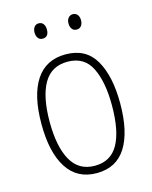

<svg xmlns="http://www.w3.org/2000/svg" viewBox="-109 -776 680 858"><g transform="rotate(-15 231.0 -347.0)"><path d="M413 -265Q413 -133 368 -61.5Q323 10 232 10Q142 10 95.5 -62Q49 -134 49 -266Q49 -398 95.5 -468.5Q142 -539 233 -539Q327 -539 370 -465Q413 -391 413 -265ZM87 -266Q87 -151 122.5 -87.5Q158 -24 232 -24Q306 -24 340.5 -85.5Q375 -147 375 -266Q375 -375 342.5 -440Q310 -505 233 -505Q158 -505 122.5 -443Q87 -381 87 -266ZM125 -668Q125 -684 132.5 -694Q140 -704 153 -704Q167 -704 174.5 -694Q182 -684 182 -668Q182 -633 153 -633Q140 -633 132.5 -643Q125 -653 125 -668ZM282 -669Q282 -684 290 -694Q298 -704 311 -704Q324 -704 332 -694.5Q340 -685 340 -669Q340 -653 332.5 -643Q325 -633 311 -633Q297 -633 289.5 -643Q282 -653 282 -669Z"/></g></svg>

Font: Noto Sans Khmer UI Condensed ExtraLight
Style: Regular
Weight: 200
Width: 3
Designer: Danh Hong and the Monotype Design Team
Foundry: Monotype Imaging Inc.
Version: Version 2.002; ttfautohint (v1.8.4.7-5d5b)